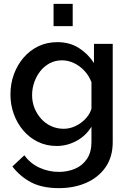

<svg xmlns="http://www.w3.org/2000/svg" viewBox="-20 -750 669 993"><path d="M273 5Q220 5 176 -16.5Q132 -38 100.5 -75Q69 -112 51.5 -160Q34 -208 34 -261Q34 -317 52 -366Q70 -415 102.5 -452.5Q135 -490 179 -511Q223 -532 277 -532Q340 -532 387.5 -502Q435 -472 466 -424V-523H563V-15Q563 61 526.5 114Q490 167 427 195Q364 223 285 223Q198 223 141 193Q84 163 44 111L106 53Q136 95 183.5 117Q231 139 285 139Q330 139 368.5 122.5Q407 106 430 71.5Q453 37 453 -15V-95Q425 -48 376 -21.5Q327 5 273 5ZM309 -84Q334 -84 357 -92.5Q380 -101 399.5 -115.5Q419 -130 433 -148.5Q447 -167 453 -188V-325Q440 -359 416 -384.5Q392 -410 362 -424Q332 -438 301 -438Q265 -438 236.5 -422.5Q208 -407 188 -381.5Q168 -356 157 -324Q146 -292 146 -258Q146 -222 158.5 -191Q171 -160 193 -135.5Q215 -111 245 -97.5Q275 -84 309 -84ZM257 -615V-730H356V-615Z"/></svg>

Font: Raleway Thin SemiBold
Style: Regular
Weight: 600
Version: Version 4.026